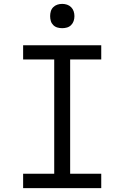

<svg xmlns="http://www.w3.org/2000/svg" viewBox="-20 -968 640 988"><path d="M99 0V-74H259V-662H99V-735H501V-662H341V-74H501V0ZM300 -823Q287 -823 275 -826.5Q263 -830 254 -839Q245 -848 241.5 -860Q238 -872 238 -885Q238 -898 241.5 -910Q245 -922 254 -931Q263 -940 275 -944Q287 -948 300 -948Q313 -948 325 -944Q337 -940 346 -931Q355 -922 359 -910Q363 -898 363 -885Q363 -872 359 -860Q355 -848 346 -839Q337 -830 325 -826.5Q313 -823 300 -823Z"/></svg>

Font: Iosevka Fixed Extended
Style: Regular
Weight: 400
Width: 7
Monospace: yes
Designer: Belleve Invis
Foundry: Belleve Invis
Version: Version 24.1.1; ttfautohint (v1.8.4)